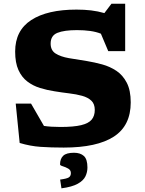

<svg xmlns="http://www.w3.org/2000/svg" viewBox="-20 -771 769 1020"><path d="M674.5 -227Q674.5 -103.5 584.8 -45.2Q495 13 318.5 13Q250.5 13 195.8 9.2Q141 5.5 84.5 -11.5L63.5 -220.5H145L213.5 -102Q250.5 -96.5 301.5 -96.5Q371 -96.5 410.8 -106Q450.5 -115.5 467 -135.5Q483.5 -155.5 483.5 -187Q483.5 -219 465.2 -236.2Q447 -253.5 416.2 -262Q385.5 -270.5 347.5 -275Q309.5 -279.5 270 -286Q230.5 -292 193 -303.5Q155.5 -315 125.5 -337.8Q95.5 -360.5 78 -399Q60.5 -437.5 60.5 -497Q60.5 -609 146 -664.5Q231.5 -720 386.5 -720Q427.5 -720 463.5 -715.8Q499.5 -711.5 534.5 -701.5L572 -751H645V-499.5H555L516 -592Q491 -602 459.2 -606.5Q427.5 -611 389 -611Q321 -611 285 -596.5Q249 -582 249 -539.5Q249 -503.5 275.2 -486.8Q301.5 -470 345.5 -462.2Q389.5 -454.5 442.5 -446.5Q482 -440 523 -428.8Q564 -417.5 598.2 -394.8Q632.5 -372 653.5 -331.5Q674.5 -291 674.5 -227ZM299.5 183Q334.5 178.5 345.5 171.5Q356.5 164.5 356.5 148.5Q356.5 132.5 342.2 124.5Q328 116.5 313.5 112.2Q299 108 299 102.5Q299 72.5 315.8 56.5Q332.5 40.5 373 40.5Q407 40.5 425.8 57.8Q444.5 75 444.5 119Q444.5 143.5 433.8 166Q423 188.5 393 205.2Q363 222 306.5 229.5Z"/></svg>

Font: Newsreader Caption
Style: Bold
Weight: 700
Designer: Hugues Gentile
Foundry: Production Type
Version: Version 1.001